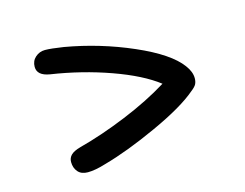

<svg xmlns="http://www.w3.org/2000/svg" viewBox="-70 -647 840 658"><g transform="rotate(-15 350.0 -317.5)"><path d="M168 -96.2Q145 -96.2 133.1 -110.1Q121.1 -124 121.1 -145Q121.1 -159.2 130.9 -169.2Q140.6 -179.2 165 -186Q246.6 -207.5 335.2 -243.9Q423.8 -280.3 493.2 -323.2Q437 -366.7 337.6 -402.1Q238.3 -437.5 128.9 -454.1Q85 -461.4 85 -492.2Q85 -513.2 99.6 -526.1Q114.3 -539.1 133.8 -539.1Q154.8 -539.1 199.2 -532.2Q322.8 -510.7 435.8 -461.4Q548.8 -412.1 586.9 -359.9Q605 -335.9 605 -313Q605 -301.3 600.8 -292.7Q596.7 -284.2 582 -272.9Q532.2 -230 424.3 -180.7Q316.4 -131.3 231.9 -107.9Q194.3 -96.2 168 -96.2Z"/></g></svg>

Font: Shantell Sans Bouncy
Style: Regular
Weight: 400
Designer: Stephen Nixon, Anya Danilova, Shantell Martin
Foundry: Arrow Type
Version: Version 1.006;[9816181b4]